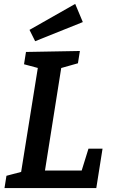

<svg xmlns="http://www.w3.org/2000/svg" viewBox="-20 -963 581 983"><path d="M433 -202H505L473 0H3L13 -63L104 -87L86 -69L176 -630L189 -611L103 -634L113 -697L389 -702L379 -639L280 -611L296 -631L206 -63L193 -90H414L392 -70ZM160 -752 131 -810 365 -943 404 -850Z"/></svg>

Font: Bitter Thin SemiBold
Style: Italic
Weight: 600
Italic angle: -9°
Version: Version 2.002